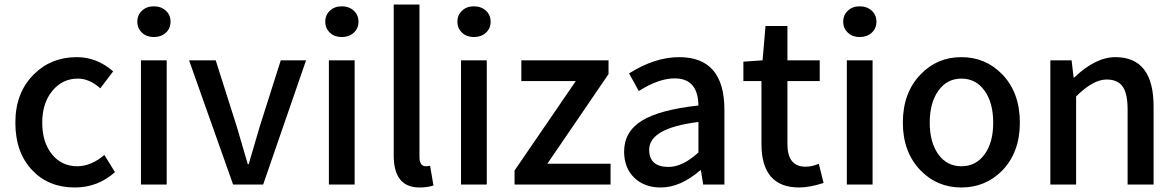

<svg xmlns="http://www.w3.org/2000/svg" viewBox="-20 -817 5207 850"><path d="M124 -62Q48 -141 48 -274Q48 -407 130 -488Q206 -564 320 -564Q409 -564 481 -501L424 -426Q376 -469 325 -469Q256 -469 212 -415Q167 -361 167 -274Q167 -187 210 -134Q253 -81 322 -81Q383 -81 442 -131L489 -55Q413 13 311 13Q196 13 124 -62Z M604 -550H718V0H604ZM609 -672Q588 -691 588 -721Q588 -751 609 -770Q629 -789 661 -789Q693 -789 714 -770Q735 -751 735 -721Q735 -691 714 -672Q693 -653 661 -653Q629 -653 609 -672Z M817 -550H935L1029 -254L1077 -90H1081L1129 -254L1223 -550H1335L1145 0H1012Z M1436 -550H1550V0H1436ZM1441 -672Q1420 -691 1420 -721Q1420 -751 1441 -770Q1461 -789 1493 -789Q1525 -789 1546 -770Q1567 -751 1567 -721Q1567 -691 1546 -672Q1525 -653 1493 -653Q1461 -653 1441 -672Z M1723 -129V-797H1837V-123Q1837 -81 1865 -81Q1874 -81 1884 -83L1899 4Q1874 13 1837 13Q1723 13 1723 -129Z M2021 -550H2135V0H2021ZM2026 -672Q2005 -691 2005 -721Q2005 -751 2026 -770Q2046 -789 2078 -789Q2110 -789 2131 -770Q2152 -751 2152 -721Q2152 -691 2131 -672Q2110 -653 2078 -653Q2046 -653 2026 -672Z M2258 -62 2529 -458H2288V-550H2674V-489L2403 -92H2683V0H2258Z M2788 -30Q2743 -74 2743 -146Q2743 -234 2822 -283Q2900 -331 3072 -350Q3070 -470 2967 -470Q2896 -470 2808 -414L2765 -492Q2879 -564 2987 -564Q3187 -564 3187 -331V0H3093L3083 -63H3080Q2992 13 2905 13Q2833 13 2788 -30ZM3072 -142V-277Q2854 -250 2854 -154Q2854 -78 2940 -78Q3002 -78 3072 -142Z M3351 -180V-458H3271V-544L3356 -550L3369 -702H3466V-550H3609V-458H3466V-179Q3466 -79 3546 -79Q3575 -79 3605 -92L3626 -7Q3564 13 3518 13Q3351 13 3351 -180Z M3729 -550H3843V0H3729ZM3734 -672Q3713 -691 3713 -721Q3713 -751 3734 -770Q3754 -789 3786 -789Q3818 -789 3839 -770Q3860 -751 3860 -721Q3860 -691 3839 -672Q3818 -653 3786 -653Q3754 -653 3734 -672Z M4056 -62Q3977 -143 3977 -274Q3977 -407 4056 -488Q4129 -564 4236 -564Q4343 -564 4417 -488Q4495 -407 4495 -274Q4495 -143 4417 -62Q4343 13 4236 13Q4129 13 4056 -62ZM4339 -134Q4377 -186 4377 -274Q4377 -362 4339 -415Q4301 -469 4236 -469Q4172 -469 4134 -415Q4096 -362 4096 -274Q4096 -187 4134 -134Q4172 -81 4236 -81Q4301 -81 4339 -134Z M4630 -550H4724L4733 -474H4736Q4830 -564 4918 -564Q5087 -564 5087 -346V0H4972V-332Q4972 -403 4950 -434Q4928 -465 4879 -465Q4819 -465 4744 -390V0H4630Z"/></svg>

Font: Noto Sans S Chinese Medium
Style: Regular
Weight: 500
Designer: Ryoko NISHIZUKA  (kana & ideographs); Paul D. Hunt (Latin, Greek & Cyrillic); Wenlong ZHANG  (bopomofo); Sandoll Communi
Foundry: Adobe Systems Incorporated
Version: Version 1.000;PS 1;hotconv 1.0.78;makeotf.lib2.5.61930